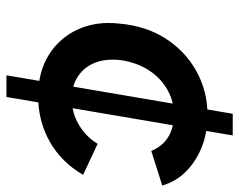

<svg xmlns="http://www.w3.org/2000/svg" viewBox="-93 -647 740 594"><g transform="rotate(90 277.0 -350.0)"><path d="M213 0 332 -700H399L280 0ZM277 -98Q202 -98 149 -131.5Q96 -165 70.5 -222Q45 -279 53 -349Q60 -431 99 -492Q138 -553 200 -587.5Q262 -622 336 -622Q391 -622 435.5 -604Q480 -586 511 -555Q542 -524 554 -482L447 -448Q433 -482 404.5 -500Q376 -518 335 -518Q292 -518 256 -497Q220 -476 196.5 -439Q173 -402 166 -353Q161 -309 173.5 -275.5Q186 -242 215 -222Q244 -202 285 -202Q329 -202 366 -224Q403 -246 425 -282L521 -237Q481 -169 417.5 -133.5Q354 -98 277 -98Z"/></g></svg>

Font: Figtree Light SemiBold
Style: Italic
Weight: 600
Italic angle: -9.5°
Version: Version 2.001;gftools[0.9.30]